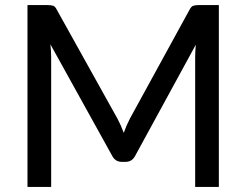

<svg xmlns="http://www.w3.org/2000/svg" viewBox="-20 -738 972 758"><path d="M844 0H750.5V-512Q750.5 -534 753 -561.5L514 -123.5Q501.5 -99 476 -99H461Q435 -99 422.5 -123.5L179 -563Q182 -535.5 182 -512V0H88.5V-718H167.5Q181.5 -718 189.8 -715.2Q198 -712.5 204 -700L444 -269Q458 -243 468.5 -213.5Q479 -243 493 -270L728.5 -700Q735 -712.5 743 -715.2Q751 -718 765 -718H844Z"/></svg>

Font: Verano Sans Medium
Style: Regular
Weight: 500
Designer: Lukasz Dziedzic with Adam Twardoch and Botio Nikoltchev
Foundry: tyPoland Lukasz Dziedzic
Version: Version 3.001;December 28, 2019;FontCreator 12.0.0.2547 64-b